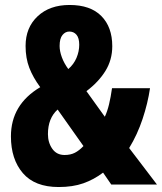

<svg xmlns="http://www.w3.org/2000/svg" viewBox="-20 -743 652 773"><path d="M260 -723Q344 -723 388 -678.5Q432 -634 432 -557Q432 -502 404.5 -457.5Q377 -413 328 -376L402 -273Q412 -294 419 -323Q426 -352 431 -388H584Q575 -327 554 -264Q533 -201 500 -147L612 0H428L395 -48Q358 -20 315.5 -5Q273 10 216 10Q120 10 72 -46Q24 -102 24 -194Q24 -322 142 -392Q113 -431 98 -470Q83 -509 83 -558Q83 -632 131.5 -677.5Q180 -723 260 -723ZM259 -616Q243 -616 231.5 -602Q220 -588 220 -558Q220 -537 229 -512.5Q238 -488 255 -465Q277 -484 288 -510Q299 -536 299 -563Q299 -590 288 -603Q277 -616 259 -616ZM212 -302Q173 -267 173 -203Q173 -169 190.5 -144Q208 -119 240 -119Q264 -119 281.5 -128Q299 -137 316 -155Z"/></svg>

Font: Noto Sans Thai ExtCond ExtBd
Style: Regular
Weight: 800
Width: 2
Designer: Monotype Design Team
Foundry: Monotype Imaging Inc.
Version: Version 2.002; ttfautohint (v1.8.4.7-5d5b)